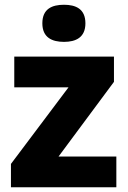

<svg xmlns="http://www.w3.org/2000/svg" viewBox="-20 -787 537 807"><path d="M249 -767C199 -767 158 -750 158 -689C158 -629 199 -611 249 -611C298 -611 339 -629 339 -689C339 -750 298 -767 249 -767ZM469 0V-129H226L459 -443V-549H40V-420H268L26 -98V0Z"/></svg>

Font: Noto Sans Bengali UI ExtraBold
Style: Regular
Weight: 800
Designer: Jelle Bosma - Monotype Design Team
Foundry: Monotype Imaging Inc.
Version: Version 2.003